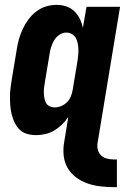

<svg xmlns="http://www.w3.org/2000/svg" viewBox="-20 -548 540 790"><path d="M447 222Q418 222 390.5 218.5Q363 215 338 206Q313 197 292 181Q271 165 258 142.5Q245 120 242 92.5Q239 65 244 37L261 -67Q250 -50 235 -35.5Q220 -21 203 -11Q186 -1 166.5 3.5Q147 8 129 8Q110 8 92 3Q74 -2 61.5 -14Q49 -26 41 -42Q33 -58 28.5 -75.5Q24 -93 22.5 -111.5Q21 -130 21 -149Q21 -168 23.5 -187Q26 -206 29 -225L49 -345Q52 -366 58 -387Q64 -408 73.5 -428.5Q83 -449 97 -468Q111 -487 129.5 -501Q148 -515 169.5 -521.5Q191 -528 213 -528Q234 -528 253 -521.5Q272 -515 286 -501.5Q300 -488 308.5 -470.5Q317 -453 321 -433L336 -520H474L382 37Q379 52 382 66Q385 80 394.5 90Q404 100 418 104Q432 108 447 108H461V222ZM204 -106Q218 -106 231.5 -111.5Q245 -117 255.5 -127.5Q266 -138 271.5 -151.5Q277 -165 279 -178L299 -298Q301 -311 302 -323Q303 -335 302.5 -347Q302 -359 299.5 -371Q297 -383 291.5 -392.5Q286 -402 275.5 -408Q265 -414 253 -414Q238 -414 224.5 -405Q211 -396 203 -382.5Q195 -369 190.5 -354.5Q186 -340 184 -326L164 -206Q162 -195 161 -184.5Q160 -174 160.5 -163.5Q161 -153 163 -142.5Q165 -132 170 -123.5Q175 -115 184.5 -110.5Q194 -106 204 -106Z"/></svg>

Font: Iosevka SS04 Heavy
Style: Italic
Weight: 900
Italic angle: -9°
Monospace: yes
Designer: Belleve Invis
Foundry: Belleve Invis
Version: Version 19.0.0; ttfautohint (v1.8.4)